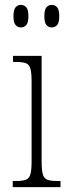

<svg xmlns="http://www.w3.org/2000/svg" viewBox="-20 -764 299 784"><path d="M65 -652Q52 -652 43.5 -662Q35 -672 35 -698Q35 -724 43.5 -734Q52 -744 65 -744Q79 -744 87.5 -734Q96 -724 96 -698Q96 -672 87.5 -662Q79 -652 65 -652ZM191 -652Q178 -652 169.5 -662Q161 -672 161 -698Q161 -724 169.5 -734Q178 -744 191 -744Q205 -744 213.5 -734Q222 -724 222 -698Q222 -672 213.5 -662Q205 -652 191 -652ZM32 0V-25H47Q72 -25 85.5 -30Q99 -35 104 -52Q109 -69 109 -104V-432Q109 -467 104 -484Q99 -501 85.5 -506Q72 -511 47 -511H33V-536H150V-104Q150 -69 155 -52Q160 -35 173.5 -30Q187 -25 212 -25H227V0Z"/></svg>

Font: Noto Serif Condensed ExtraLight
Style: Regular
Weight: 200
Width: 3
Designer: Monotype Design Team
Foundry: Monotype Imaging Inc.
Version: Version 2.013; ttfautohint (v1.8.4.7-5d5b)